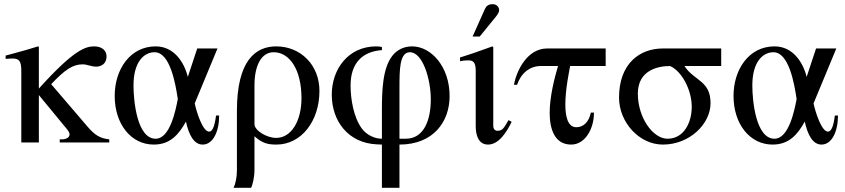

<svg xmlns="http://www.w3.org/2000/svg" viewBox="-20 -682 4045 919"><path d="M503 0V-15C458 -20 434 -35 398 -77L225 -279C292 -350 329 -374 376 -374C397 -374 417 -363 440 -363C461 -363 490 -374 490 -412C490 -439 469 -460 431 -460C391 -460 335 -446 166 -258V-458L162 -460C123 -448 97 -440 37 -424L7 -416V-400C20 -401 29 -402 39 -402C73 -402 82 -389 82 -341V0H166V-227L297 -68C307 -56 313 -47 313 -39C313 -25 299 -15 275 -15H266V0Z M1014 -129C1007 -72 995 -52 981 -52C951 -52 922 -141 912 -187L1021 -450H924L879 -314C861 -386 812 -460 725 -460C603 -460 529 -350 529 -223C529 -87 608 10 716 10C794 10 835 -37 870 -100C884 -35 909 10 950 10C1000 10 1029 -53 1029 -129ZM831 -208C821 -155 794 -18 725 -18C636 -18 619 -199 619 -273C619 -387 670 -432 720 -432C794 -432 820 -282 831 -208Z M1114 132C1114 166 1108 196 1098 217H1182C1189 203 1198 167 1198 131V-30C1234 3 1261 10 1303 10C1422 10 1509 -102 1509 -247C1509 -371 1419 -460 1302 -460C1203 -460 1114 -392 1114 -152ZM1198 -273C1198 -369 1231 -432 1290 -432C1364 -432 1423 -352 1423 -212C1423 -102 1374 -22 1302 -22C1255 -22 1198 -58 1198 -88Z M1808 -18C1774 -18 1735 -35 1711 -68C1672 -122 1658 -209 1658 -273C1658 -381 1716 -436 1808 -442V-457C1800 -459 1789 -460 1781 -460C1646 -460 1568 -350 1568 -229C1568 -102 1647 3 1784 9L1808 10V217H1892V10C2053 10 2132 -98 2132 -222C2132 -365 2042 -460 1953 -460C1911 -460 1879 -442 1858 -415C1811 -355 1808 -248 1808 -153ZM1892 -18V-258C1892 -348 1892 -432 1942 -432C2003 -432 2042 -304 2042 -206C2042 -107 2009 -18 1922 -18Z M2242 -507H2276L2342 -588C2358 -607 2369 -621 2369 -633C2369 -653 2352 -662 2339 -662C2318 -662 2308 -654 2301 -639ZM2414 -107C2391 -66 2383 -56 2361 -56C2346 -56 2341 -69 2341 -79V-456L2337 -460C2285 -441 2234 -423 2182 -407V-389C2201 -393 2215 -393 2224 -393C2246 -393 2257 -381 2257 -344V-78C2257 -35 2270 10 2316 10C2368 10 2406 -51 2429 -99Z M2879 -366V-450H2599C2503 -450 2452 -343 2440 -276H2455C2473 -330 2514 -366 2569 -366H2651C2634 -309 2611 -219 2611 -142C2611 -67 2633 10 2714 10C2780 10 2823 -64 2823 -143H2808C2799 -98 2772 -73 2739 -73C2698 -73 2686 -123 2686 -182C2686 -254 2704 -339 2709 -366Z M3432 -366V-450H3153C3041 -450 2943 -377 2943 -215C2943 -97 3039 10 3153 10C3281 10 3381 -89 3381 -188C3381 -297 3303 -294 3256 -366ZM3291 -171C3291 -96 3254 -18 3175 -18C3105 -18 3033 -119 3033 -234C3033 -346 3129 -366 3187 -366C3243 -342 3291 -252 3291 -171Z M3976 -129C3969 -72 3957 -52 3943 -52C3913 -52 3884 -141 3874 -187L3983 -450H3886L3841 -314C3823 -386 3774 -460 3687 -460C3565 -460 3491 -350 3491 -223C3491 -87 3570 10 3678 10C3756 10 3797 -37 3832 -100C3846 -35 3871 10 3912 10C3962 10 3991 -53 3991 -129ZM3793 -208C3783 -155 3756 -18 3687 -18C3598 -18 3581 -199 3581 -273C3581 -387 3632 -432 3682 -432C3756 -432 3782 -282 3793 -208Z"/></svg>

Font: STIXGeneral
Style: Regular
Weight: 400
Designer: MicroPress Inc., with final additions and corrections provided by Coen Hoffman, Elsevier (retired)
Version: Version 1.1.0